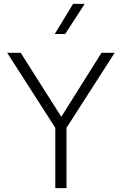

<svg xmlns="http://www.w3.org/2000/svg" viewBox="-20 -973 630 993"><path d="M266 0V-312L17 -700H87L297 -369L505 -700H573L324 -312V0ZM263 -797 358 -953H418L317 -797Z"/></svg>

Font: Geologica-Sharp
Style: Regular
Weight: 100
Designer: Sindre Bremnes, Frode Helland
Foundry: Monokrom Skriftforlag AS
Version: Version 1.010;gftools[0.9.28]